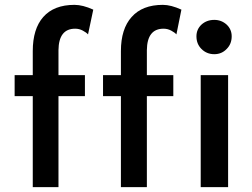

<svg xmlns="http://www.w3.org/2000/svg" viewBox="-20 -767 1034 787"><path d="M114.3 -373Q95.7 -373 40 -373Q40 -394.5 40 -459Q58.6 -459 114.3 -459Q114.3 -483.4 114.3 -557.6Q114.3 -648.4 157.2 -697.3Q201.2 -747.1 285.2 -747.1Q319.3 -747.1 362.3 -727.5Q355.5 -694.3 340.8 -626Q334 -633.8 319.3 -641.6Q304.7 -649.4 288.1 -649.4Q220.7 -649.4 219.7 -561.5Q219.7 -527.3 219.7 -459Q247.1 -459 328.1 -459Q328.1 -437.5 328.1 -373Q300.8 -373 219.7 -373Q219.7 -279.3 219.7 0Q193.4 0 114.3 0Q114.3 -92.8 114.3 -373ZM475.6 -373Q457 -373 402.3 -373Q402.3 -394.5 402.3 -459Q420.9 -459 475.6 -459Q475.6 -483.4 475.6 -557.6Q475.6 -648.4 519.5 -697.3Q563.5 -747.1 647.5 -747.1Q680.7 -747.1 723.6 -727.5Q716.8 -694.3 703.1 -626Q696.3 -633.8 681.6 -641.6Q667 -649.4 650.4 -649.4Q583 -649.4 582 -561.5Q582 -527.3 582 -459Q609.4 -459 690.4 -459Q690.4 -437.5 690.4 -373Q663.1 -373 582 -373Q582 -279.3 582 0Q555.7 0 475.6 0Q475.6 -92.8 475.6 -373ZM802.7 -459Q831.1 -459 915 -459Q915 -344.7 915 0Q886.7 0 802.7 0Q802.7 -115.2 802.7 -459ZM805.7 -566.4Q785.2 -586.9 785.2 -618.2Q785.2 -646.5 805.7 -666Q827.1 -685.5 858.4 -685.5Q887.7 -685.5 909.2 -666Q929.7 -646.5 929.7 -618.2Q929.7 -586.9 909.2 -566.4Q888.7 -544.9 858.4 -544.9Q827.1 -544.9 805.7 -566.4Z"/></svg>

Font: Alata=Ham
Style: Regular
Weight: 400
Designer: Spyros Zevelakis, Eben Sorkin
Version: Version 1.004